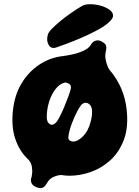

<svg xmlns="http://www.w3.org/2000/svg" viewBox="-20 -838 677 932"><path d="M378 -809Q392 -817 415 -817.5Q438 -818 462.5 -812Q487 -806 505 -795Q523 -784 528 -769.5Q533 -755 516 -737Q495 -715 456.5 -694Q418 -673 376 -655Q334 -637 300.5 -624.5Q267 -612 254 -608Q229 -599 216.5 -619.5Q204 -640 212 -669Q215 -681 232 -698.5Q249 -716 274 -736.5Q299 -757 326.5 -776Q354 -795 378 -809ZM595 -304Q604 -220 581.5 -160Q559 -100 516.5 -61Q474 -22 421.5 -3.5Q369 15 318 15Q299 15 281 12Q268 10 244 19Q220 28 208 51Q201 64 191.5 70.5Q182 77 168 74Q142 68 134 53Q126 35 133 23Q133 22 135.5 6.5Q138 -9 134.5 -30Q131 -51 114 -67Q74 -105 54 -164.5Q34 -224 43 -304Q51 -377 84.5 -433Q118 -489 170.5 -524Q223 -559 287 -566Q304 -568 332 -574Q360 -580 386 -592Q412 -604 422 -622Q425 -628 431 -633.5Q437 -639 446 -641Q462 -646 484 -630Q495 -622 496 -610.5Q497 -599 493 -585Q488 -563 496 -535Q504 -507 514 -496Q546 -459 567.5 -410.5Q589 -362 595 -304ZM207 -269Q207 -246 220.5 -236Q234 -226 252 -243Q259 -250 270 -271.5Q281 -293 292.5 -320.5Q304 -348 312.5 -371.5Q321 -395 323 -405Q328 -425 314 -432Q300 -439 294 -437Q269 -431 249 -405Q229 -379 218 -343Q207 -307 207 -269ZM312 -176Q309 -157 327 -152Q345 -147 367 -163Q399 -186 413 -225Q427 -264 427 -295Q427 -323 412 -333.5Q397 -344 382 -335Q372 -329 357 -301.5Q342 -274 329 -239.5Q316 -205 312 -176Z"/></svg>

Font: Potta One
Style: Regular
Weight: 400
Designer: 108,108go
Foundry: Font Zone 108
Version: Version 1.000